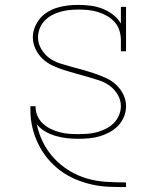

<svg xmlns="http://www.w3.org/2000/svg" viewBox="-20 -558 640 783"><path d="M493 205Q457 205 422 203.5Q387 202 352.5 194Q318 186 285.5 172Q253 158 224.5 136.5Q196 115 173.5 87.5Q151 60 135.5 28Q120 -4 112 -38.5Q104 -73 104 -108Q104 -113 104 -117Q104 -121 104 -125H125Q125 -125 125 -124Q125 -123 125 -122Q125 -103 133 -85Q141 -67 155 -54Q169 -41 186.5 -32.5Q204 -24 222.5 -19Q241 -14 260.5 -12.5Q280 -11 299 -11Q318 -11 337.5 -12.5Q357 -14 375.5 -19Q394 -24 412 -33Q430 -42 443.5 -55.5Q457 -69 465 -87.5Q473 -106 473 -125Q473 -150 460 -172Q447 -194 427 -208.5Q407 -223 383.5 -230.5Q360 -238 336 -245Q312 -252 288 -258.5Q264 -265 240.5 -272.5Q217 -280 194.5 -290.5Q172 -301 154 -318Q136 -335 125 -358Q114 -381 114 -406Q114 -427 122 -447Q130 -467 143.5 -483Q157 -499 175.5 -510Q194 -521 214.5 -527Q235 -533 256 -535.5Q277 -538 298 -538Q323 -538 348 -535Q373 -532 396.5 -523Q420 -514 440 -499Q460 -484 473 -462V-530H494V-349H473V-394Q473 -414 467 -433.5Q461 -453 447.5 -468Q434 -483 416.5 -493Q399 -503 379.5 -509Q360 -515 340 -517Q320 -519 300 -519Q281 -519 262.5 -517Q244 -515 226 -510Q208 -505 191.5 -496Q175 -487 162 -473.5Q149 -460 142 -442Q135 -424 135 -405Q135 -381 148 -358.5Q161 -336 181 -321.5Q201 -307 224.5 -299.5Q248 -292 272 -285.5Q296 -279 319.5 -272.5Q343 -266 366.5 -258Q390 -250 413 -239.5Q436 -229 454 -212Q472 -195 483 -172.5Q494 -150 494 -125Q494 -103 485.5 -82Q477 -61 461.5 -45Q446 -29 426.5 -18.5Q407 -8 386 -2Q365 4 343 6Q321 8 299 8Q276 8 253 5.5Q230 3 207.5 -3.5Q185 -10 165 -21.5Q145 -33 130 -51Q138 -12 156 23.5Q174 59 201 88Q228 117 262.5 138Q297 159 335 170Q373 181 413 183.5Q453 186 493 186H494V205Z"/></svg>

Font: Iosevka Curly Slab ThEx
Style: Regular
Weight: 100
Width: 7
Monospace: yes
Designer: Belleve Invis
Foundry: Belleve Invis
Version: Version 11.1.0; ttfautohint (v1.8.3)